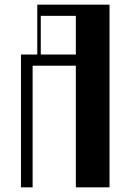

<svg xmlns="http://www.w3.org/2000/svg" viewBox="-20 -804 560 824"><path d="M70 -570H140V-784H450V0H305.5V-522H120V0H70ZM305.5 -570V-736H155V-570Z"/></svg>

Font: Facade Sud
Style: Regular
Weight: 100
Designer: Éléonore Fines
Foundry: Velvetyne Type Foundry
Version: Version 1.001;Glyphs 3.2 (3202)